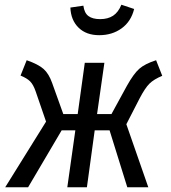

<svg xmlns="http://www.w3.org/2000/svg" viewBox="-20 -793 722 813"><path d="M667 -472Q631 -457 612.5 -438.5Q594 -420 571 -376L515 -267L608 0H519L444 -241H381L348 0H265L299 -241H241L99 0H2L175 -278L131 -406Q121 -435 107.5 -448.5Q94 -462 67 -473L93 -538Q142 -521 164.5 -501Q187 -481 201 -441L248 -310H309L339 -527H422L391 -310H452L517 -429Q546 -481 570 -502Q594 -523 641 -538ZM278 -761 333 -769Q337 -738 354.5 -725Q372 -712 404 -712Q437 -712 459 -726.5Q481 -741 494 -773L548 -755Q535 -702 495 -673Q455 -644 400 -644Q345 -644 312.5 -676Q280 -708 278 -761Z"/></svg>

Font: Fira Sans Condensed
Style: Italic
Weight: 400
Width: 3
Italic angle: -8°
Designer: bBox Type GmbH & Carrois Corporate GbR & Edenspiekermann AG
Foundry: bBox Type GmbH & Carrois Corporate GbR & Edenspiekermann AG
Version: Version 4.301